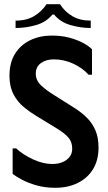

<svg xmlns="http://www.w3.org/2000/svg" viewBox="-20 -880 513 912"><path d="M448 -179Q448 -119 422 -76.5Q396 -34 349.5 -11Q303 12 243 12Q194 12 153.5 0.5Q113 -11 83.5 -27Q54 -43 40 -54V-175H57Q88 -146 136 -123.5Q184 -101 229 -101Q255 -101 276 -109.5Q297 -118 310 -134Q323 -150 323 -174Q323 -206 304.5 -227Q286 -248 248 -271L153 -329Q123 -347 93.5 -371Q64 -395 44.5 -431.5Q25 -468 25 -520Q25 -583 52 -625.5Q79 -668 124.5 -689.5Q170 -711 225 -711Q271 -711 307.5 -701.5Q344 -692 372 -677.5Q400 -663 417 -646V-525H401Q372 -557 328 -577.5Q284 -598 235 -598Q199 -598 174.5 -580.5Q150 -563 150 -530Q150 -498 175.5 -474Q201 -450 239 -427L331 -369Q365 -348 391.5 -322Q418 -296 433 -261.5Q448 -227 448 -179ZM201 -860H265Q288 -824 324 -803Q360 -782 411 -782V-747Q363 -747 314.5 -761Q266 -775 237 -811H229Q200 -775 151.5 -761Q103 -747 54 -747V-782Q106 -782 142 -803.5Q178 -825 201 -860Z"/></svg>

Font: Phudu Medium
Style: Regular
Weight: 500
Version: Version 1.005;gftools[0.9.23]